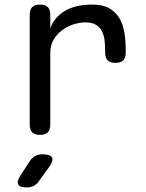

<svg xmlns="http://www.w3.org/2000/svg" viewBox="-20 -580 640 840"><path d="M155 10Q132 10 121 -1Q110 -12 110 -35V-515Q110 -538 121 -549Q132 -560 155 -560Q178 -560 189 -549Q200 -538 200 -515V-456Q217 -504 263.5 -532Q310 -560 384 -560Q429 -560 457.5 -544Q486 -528 502 -501Q518 -474 524 -438Q530 -402 530 -362V-350Q530 -327 519 -316Q508 -305 485 -305Q462 -305 451 -316Q440 -327 440 -350V-362Q440 -385 437 -406.5Q434 -428 425 -445Q416 -462 399 -472Q382 -482 353 -482Q327 -482 300 -473Q273 -464 250.5 -447Q228 -430 214 -405.5Q200 -381 200 -350V-35Q200 -12 189 -1Q178 10 155 10ZM70 187 111 124Q121 109 134.5 102Q148 95 165 95Q200 95 207.5 109Q215 123 194 152L149 214Q140 227 127 233.5Q114 240 98 240Q66 240 59.5 226.5Q53 213 70 187Z"/></svg>

Font: Maple Mono NF
Style: Regular
Weight: 400
Monospace: yes
Designer: subframe7536
Version: Version 7.000